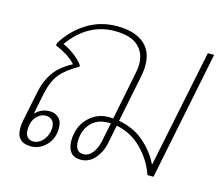

<svg xmlns="http://www.w3.org/2000/svg" viewBox="-86 -675 915 796"><g transform="rotate(15 371.5 -277.0)"><path d="M743 -553 631 0H605Q584 -61 538 -107Q492 -153 429 -165L413 -85Q405 -46 380.5 -18Q356 10 320 10Q290 10 276.5 -8.5Q263 -27 263 -57Q263 -72 266 -87Q275 -133 309 -162Q343 -191 387 -191Q401 -191 407 -190L448 -394Q453 -417 453 -435Q453 -483 421 -512.5Q389 -542 320 -542Q205 -542 128 -435Q152 -425 178.5 -405Q205 -385 217 -366L216 -361Q163 -331 138.5 -300.5Q114 -270 102 -214L84 -124Q109 -151 147 -151Q169 -151 184.5 -136.5Q200 -122 200 -93Q200 -48 172 -19Q144 10 107 10Q45 10 45 -51Q45 -70 49 -87L75 -215Q85 -264 110.5 -300.5Q136 -337 188 -364Q170 -383 149.5 -396Q129 -409 99 -422L102 -433Q139 -493 196.5 -528.5Q254 -564 324 -564Q397 -564 438 -532Q479 -500 479 -436Q479 -412 473 -385L433 -187Q500 -175 545.5 -134Q591 -93 612 -46L716 -553ZM403 -168H391Q344 -168 317 -137.5Q290 -107 290 -60Q290 -39 298.5 -27Q307 -15 325 -15Q347 -15 363 -34.5Q379 -54 386 -85ZM76 -53Q76 -33 85.5 -22.5Q95 -12 111 -12Q131 -12 148 -28Q165 -44 171 -71Q173 -83 173 -88Q173 -108 162.5 -118.5Q152 -129 135 -129Q112 -129 94 -108.5Q76 -88 76 -53Z"/></g></svg>

Font: Trirong Thin
Style: Italic
Weight: 250
Italic angle: -12°
Designer: Katatrad Team
Foundry: CadsonDemak
Version: Version 1.001